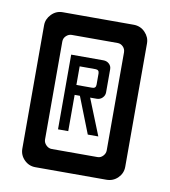

<svg xmlns="http://www.w3.org/2000/svg" viewBox="-63 -755 539 610"><g transform="rotate(10 206.0 -450.0)"><path d="M91 -200Q70 -200 55 -215Q40 -230 40 -251V-649Q40 -669 55 -684.5Q70 -700 91 -700H320Q342 -700 357 -684.5Q372 -669 372 -649V-251Q372 -230 357 -215Q342 -200 320 -200ZM132 -266H280Q290 -266 297.5 -274Q305 -282 305 -292V-608Q305 -619 297.5 -626.5Q290 -634 280 -634H132Q122 -634 114 -626.5Q106 -619 106 -608V-292Q106 -282 114 -274Q122 -266 132 -266ZM141 -331V-572H245Q256 -572 263.5 -565Q271 -558 271 -548V-473Q271 -463 263.5 -455.5Q256 -448 245 -448H224L271 -331H237L191 -448H174V-331ZM174 -480H225Q237 -480 237 -492V-528Q237 -540 225 -540H174Z"/></g></svg>

Font: Odibee Sans
Style: Regular
Weight: 400
Designer: James Barnard - Barnard Co. Limited
Version: Version 2.001; ttfautohint (v1.8.3)